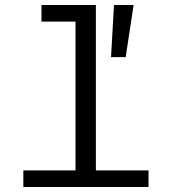

<svg xmlns="http://www.w3.org/2000/svg" viewBox="-20 -753 690 773"><path d="M284 0V-733H366V0ZM74 0V-67H578V0ZM147 -666V-733H325V-666ZM427 -523 439 -733H518L486 -523Z"/></svg>

Font: Azeret Mono Light
Style: Regular
Weight: 300
Designer: Martin Vácha
Foundry: Displaay
Version: Version 1.002